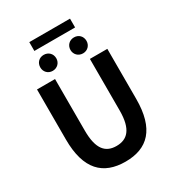

<svg xmlns="http://www.w3.org/2000/svg" viewBox="-245 -1200 1238 1356"><g transform="rotate(-30 374.0 -521.5)"><path d="M375.6 13.8C556 13.8 661.1 -87.6 661.1 -332.8V-740.8H519V-319.8C519 -166 462.4 -114 375.6 -114C288.6 -114 234.7 -166 234.7 -319.8V-740.8H87.7V-332.8C87.7 -87.6 194.5 13.8 375.6 13.8ZM250.1 -798.7C288.3 -798.7 315.8 -827.3 315.8 -863.5C315.8 -901.1 288.3 -928.9 250.1 -928.9C212.2 -928.9 185.5 -901.1 185.5 -863.5C185.5 -827.3 212.2 -798.7 250.1 -798.7ZM207.5 -985.6H539.6V-1057.4H207.5ZM497.2 -798.7C535.2 -798.7 562.1 -827.3 562.1 -863.5C562.1 -901.1 535.2 -928.9 497.2 -928.9C459.3 -928.9 431.6 -901.1 431.6 -863.5C431.6 -827.3 459.3 -798.7 497.2 -798.7Z"/></g></svg>

Font: Source Han Sans JP VF
Style: Regular
Weight: 250
Designer: Ryoko NISHIZUKA 西塚涼子 (kana, bopomofo & ideographs); Paul D. Hunt (Latin, Greek & Cyrillic); Sandoll Communications 산돌커뮤니
Foundry: Adobe
Version: Version 2.004;hotconv 1.0.118;makeotfexe 2.5.65603